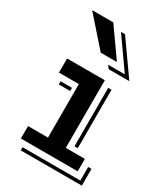

<svg xmlns="http://www.w3.org/2000/svg" viewBox="-197 -838 855 979"><g transform="rotate(30 231.0 -348.5)"><path d="M48.3 -748.5H172.9L290 -582.5H194.8ZM257.8 -548.3H356.4L231 -726.1H254.9L393.6 -529.8H272.5ZM61 -73.2H178.2V-388.2H61V-471.2H283.2V-73.2H395.5V0H61ZM317.4 -446.3H336.9V-102.5H317.4ZM90.3 -354H157.7V-335.4H90.3ZM430.7 34.2V-45.9H450.2V52.7H90.3V34.2Z"/></g></svg>

Font: Vast Shadow
Style: Regular
Weight: 400
Designer: Nicole Fally
Foundry: Nicole Fally
Version: Version 1.002